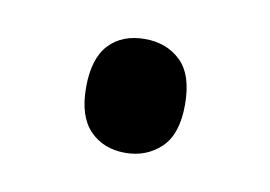

<svg xmlns="http://www.w3.org/2000/svg" viewBox="-33 -461 304 216"><g transform="rotate(10 119.5 -353.0)"><path d="M63 -353Q63 -386 78 -402Q93 -418 119 -418Q144 -418 160 -402.5Q176 -387 176 -353Q176 -319 159.5 -303.5Q143 -288 119 -288Q94 -288 78.5 -304Q63 -320 63 -353Z"/></g></svg>

Font: Noto Sans Tamil Condensed
Style: Regular
Weight: 400
Width: 3
Designer: Jelle Bosma - Monotype Design Team
Foundry: Monotype Imaging Inc.
Version: Version 2.004; ttfautohint (v1.8.4.7-5d5b)